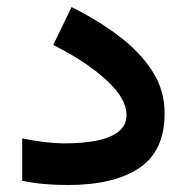

<svg xmlns="http://www.w3.org/2000/svg" viewBox="-20 -530 534 549"><path d="M167 -120.1Q215.8 -120.1 255.4 -127.7Q294.9 -135.3 318.4 -153.3Q341.8 -171.4 341.8 -201.7Q341.8 -248 284.2 -301Q226.6 -354 132.3 -401.4L184.6 -509.8Q259.3 -472.7 319.6 -427.2Q379.9 -381.8 415.3 -327.1Q450.7 -272.5 450.7 -206.1Q450.7 -98.1 378.2 -49.6Q305.7 -1 174.3 -1Q137.7 -1 105.5 -3.9Q73.2 -6.8 43.5 -13.2V-134.3Q111.3 -120.1 167 -120.1Z"/></svg>

Font: Vazirmatn UI NL SemiBold
Style: Regular
Weight: 600
Designer: Saber Rastikerdar
Foundry: Saber Rastikerdar
Version: Version 33.003